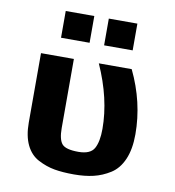

<svg xmlns="http://www.w3.org/2000/svg" viewBox="-79 -753 762 834"><g transform="rotate(10 302.5 -336.5)"><path d="M325 -484C368.3 -387.3 390 -294.7 390 -206C390 -168.7 384.5 -140 373.5 -120C362.5 -100 339.3 -90 304 -90C266.7 -90 242.5 -96.5 231.5 -109.5C220.5 -122.5 215 -145.7 215 -179V-484H70V-178C70 -138.7 76.3 -105.8 89 -79.5C101.7 -53.2 119.8 -33.8 143.5 -21.5C167.2 -9.2 191.2 -0.8 215.5 3.5C239.8 7.8 268.7 10 302 10C334 10 362.7 7 388 1C413.3 -5 437.7 -15.3 461 -30C484.3 -44.7 502.5 -67 515.5 -97C528.5 -127 535 -164 535 -208C535 -302 513.3 -394 470 -484ZM460 -565V-683H334V-565ZM270 -565V-683H144V-565Z"/></g></svg>

Font: Play
Style: Bold
Weight: 700
Designer: Jonas Hecksher
Foundry: Jonas Hecksher, Playtypeª, e-types AS
Version: Version 1.002